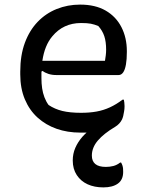

<svg xmlns="http://www.w3.org/2000/svg" viewBox="-20 -564 640 834"><path d="M296 133Q296 104 307 78.5Q318 53 338 30Q346 21 356 12Q343 12 329 12Q273 12 226 -4.5Q179 -21 143.5 -53Q108 -85 88 -132.5Q68 -180 68 -241V-253Q68 -324 88 -378Q108 -432 143.5 -469Q179 -506 226.5 -525Q274 -544 328 -544Q394 -544 439 -518Q484 -492 507.5 -446Q531 -400 531 -342V-338Q531 -306 527 -283.5Q523 -261 515 -249.5Q507 -238 495 -238H225Q206 -238 190.5 -243Q175 -248 165 -256L160 -253Q160 -245 160 -236V-225Q160 -201 163 -180.5Q166 -160 173 -141.5Q180 -123 191 -108Q218 -90 251 -82Q284 -74 332 -74Q369 -74 399.5 -79.5Q430 -85 458 -98Q486 -111 512 -131H518Q519 -125 520 -118.5Q521 -112 521 -103Q521 -90 519 -80Q516 -58 510 -45Q500 -25 480 -13Q431 16 405 46.5Q379 77 379 112Q379 136 394 148.5Q409 161 440 161Q457 161 472.5 157Q488 153 502 142H506Q510 149 512 155.5Q514 162 514.5 168Q515 174 515 183Q515 217 492 233.5Q469 250 429 250Q390 250 360.5 236.5Q331 223 313.5 196.5Q296 170 296 133ZM164 -300H436Q438 -312 439.5 -324Q441 -336 441 -348Q441 -383 433 -407Q425 -431 407 -451Q390 -458 374.5 -461Q359 -464 332 -464Q255 -464 207 -406Q174 -367 164 -300Z"/></svg>

Font: Code D Ace
Style: Regular
Weight: 400
Version: Version 1.085; ttfautohint (v1.8.4.7-5d5b);Nerd Fonts 3.0.2